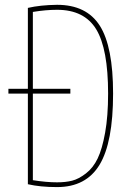

<svg xmlns="http://www.w3.org/2000/svg" viewBox="-20 -760 540 790"><path d="M14.6 -375V-394.5H94.7V-727.5Q145.5 -739.3 214.8 -740.2Q335.9 -740.2 390.6 -654.3Q445.3 -568.4 445.3 -375Q445.3 -173.8 389.6 -82Q334 9.8 214.8 9.8Q145.5 9.8 94.7 -2V-375ZM115.2 -394.5H269.5V-375H115.2V-18.6Q170.9 -9.8 214.8 -9.8Q250 -9.8 276.9 -16.6Q303.7 -23.4 333.5 -46.4Q363.3 -69.3 381.8 -107.9Q400.4 -146.5 412.6 -214.4Q424.8 -282.2 424.8 -375Q424.8 -558.6 376 -639.2Q327.1 -719.7 214.8 -719.7Q168.9 -719.7 115.2 -710.9Z"/></svg>

Font: Mgen+ 1m thin
Style: Regular
Weight: 100
Designer: [Source Han Sans]
Ryoko NISHIZUKA  (kana & ideographs); Paul D. Hunt (Latin, Greek & Cyrillic); Wenlong ZHANG  (bopomofo
Version: Version 1.059.20150602